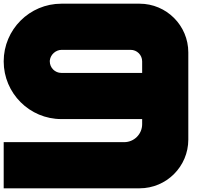

<svg xmlns="http://www.w3.org/2000/svg" viewBox="-20 -820 1140 1040"><path d="M736.1 -800H312.5C140 -800 0 -660 0 -487.5C0 -315 140 -175 312.5 -175H750V-147.2C750 -93.6 706.4 -50 652.8 -50H0V200H736.1C881.8 200 1000 81.8 1000 -63.9V-536.1C1000 -681.8 881.8 -800 736.1 -800ZM750 -425H312.5H312.4C277.8 -425 249.7 -453.1 249.7 -487.6C249.7 -489.3 249.8 -492 250 -493.6C253.9 -524.7 282.4 -550 313.8 -550C314.2 -550 314.8 -550 315.1 -550H687.5H687.6C722.1 -550 750 -522.1 750 -487.6V-487.5Z"/></svg>

Font: Kubos
Style: Regular
Weight: 400
Version: Version 001.000